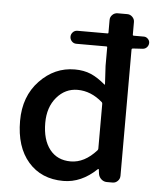

<svg xmlns="http://www.w3.org/2000/svg" viewBox="-56 -845 742 905"><g transform="rotate(5 315.0 -392.0)"><path d="M425.8 -145.5Q428.7 -149.4 428.7 -153.3V-365.2Q428.7 -370.1 425.8 -373Q371.1 -420.9 307.6 -420.9Q249 -420.9 209 -374Q168.9 -327.1 168.9 -252.9Q168.9 -172.9 204.6 -127.4Q240.2 -82 303.7 -82Q369.1 -82 425.8 -145.5ZM596.7 -698.2Q607.4 -698.2 615.7 -689.9Q624 -681.6 624 -670.9Q624 -659.2 616.2 -650.4Q608.4 -641.6 596.7 -640.6L548.8 -637.7Q543.9 -636.7 543.9 -632.8V-35.2Q543.9 -20.5 533.7 -10.3Q523.4 0 509.8 0H482.4Q467.8 0 456.5 -9.8Q445.3 -19.5 442.4 -34.2L439.5 -56.6Q439.5 -57.6 437.5 -57.6Q435.5 -57.6 434.6 -56.6Q362.3 12.7 277.3 12.7Q172.9 12.7 111.3 -58.1Q49.8 -128.9 49.8 -252Q49.8 -368.2 120.1 -441.9Q190.4 -515.6 286.1 -515.6Q329.1 -515.6 362.3 -501.5Q395.5 -487.3 430.7 -457Q431.6 -456.1 432.6 -456.5Q433.6 -457 433.6 -458L428.7 -544.9V-632.8Q428.7 -636.7 424.8 -636.7H282.2Q269.5 -636.7 260.7 -646Q252 -655.3 252 -667.5Q252 -679.7 260.7 -689Q269.5 -698.2 282.2 -698.2H424.8Q428.7 -698.2 428.7 -702.1V-762.7Q428.7 -776.4 439 -786.6Q449.2 -796.9 463.9 -796.9H509.8Q523.4 -796.9 533.7 -786.6Q543.9 -776.4 543.9 -762.7V-702.1Q543.9 -698.2 548.8 -698.2Z"/></g></svg>

Font: Gen Jyuu GothicL Medium
Style: Regular
Weight: 500
Designer: [Source Han Sans]
Ryoko NISHIZUKA  (kana & ideographs); Paul D. Hunt (Latin, Greek & Cyrillic); Wenlong ZHANG  (bopomofo
Version: Version 1.002.20150607